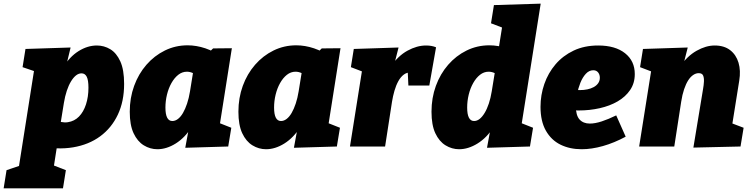

<svg xmlns="http://www.w3.org/2000/svg" viewBox="-94 -805 4133 1055"><path d="M-74 230 -58 130 102 76 -2 186 96 -436 118 -406 30 -436 46 -536 294 -544 259 -399 206 -289Q217 -374 252.5 -433.5Q288 -493 337.5 -524Q387 -555 438 -555Q478 -555 512 -534.5Q546 -514 567 -468Q588 -422 588 -344Q588 -248 553.5 -175Q519 -102 456.5 -56Q394 -10 308 4.5Q222 19 119 -2L222 -20L189 192L121 73L268 130L252 230ZM235 -103 198 -150Q243 -128 279 -133.5Q315 -139 340 -164.5Q365 -190 378.5 -231.5Q392 -273 392 -323Q392 -365 382.5 -383.5Q373 -402 354 -402Q338 -402 323.5 -390.5Q309 -379 296 -357.5Q283 -336 273 -306Q263 -276 257 -239Z M771 15Q731 15 696 -6.5Q661 -28 640 -73Q619 -118 619 -191Q619 -267 643 -333Q667 -399 710.5 -449Q754 -499 812 -527.5Q870 -556 937 -556Q985 -556 1034.5 -539.5Q1084 -523 1131 -487L1044 -507L1077 -539L1180 -540L1100 -33L1033 -160L1177 -103L1160 0L924 7L952 -145L1009 -253Q998 -168 960 -108Q922 -48 871.5 -16.5Q821 15 771 15ZM853 -140Q869 -140 884 -151.5Q899 -163 911.5 -184.5Q924 -206 934 -236Q944 -266 950 -303L972 -439L1003 -378Q984 -395 967 -403Q950 -411 933 -411Q907 -411 885.5 -394Q864 -377 848 -348.5Q832 -320 823.5 -285Q815 -250 815 -214Q815 -177 824.5 -158.5Q834 -140 853 -140Z M1368 15Q1328 15 1293 -6.5Q1258 -28 1237 -73Q1216 -118 1216 -191Q1216 -267 1240 -333Q1264 -399 1307.5 -449Q1351 -499 1409 -527.5Q1467 -556 1534 -556Q1582 -556 1631.5 -539.5Q1681 -523 1728 -487L1641 -507L1674 -539L1777 -540L1697 -33L1630 -160L1774 -103L1757 0L1521 7L1549 -145L1606 -253Q1595 -168 1557 -108Q1519 -48 1468.5 -16.5Q1418 15 1368 15ZM1450 -140Q1466 -140 1481 -151.5Q1496 -163 1508.5 -184.5Q1521 -206 1531 -236Q1541 -266 1547 -303L1569 -439L1600 -378Q1581 -395 1564 -403Q1547 -411 1530 -411Q1504 -411 1482.5 -394Q1461 -377 1445 -348.5Q1429 -320 1420.5 -285Q1412 -250 1412 -214Q1412 -177 1421.5 -158.5Q1431 -140 1450 -140Z M1829 0 1909 -504 1978 -381 1834 -436 1850 -536 2096 -544 2059 -399 1997 -288Q2013 -380 2053 -439Q2093 -498 2145 -526.5Q2197 -555 2247 -555Q2279 -555 2302 -545L2265 -335H2150L2146 -420L2167 -406Q2144 -409 2126 -396Q2108 -383 2095 -359.5Q2082 -336 2073.5 -306.5Q2065 -277 2060 -246L2022 0Z M2429 15Q2389 15 2354 -6.5Q2319 -28 2298 -73Q2277 -118 2277 -191Q2277 -267 2301 -333Q2325 -399 2368.5 -449Q2412 -499 2470 -527.5Q2528 -556 2595 -556Q2643 -556 2692.5 -539.5Q2742 -523 2789 -487L2645 -531L2679 -745L2748 -622L2604 -677L2620 -777L2877 -785L2758 -33L2691 -160L2835 -103L2818 0L2582 7L2610 -145L2668 -253Q2657 -168 2619 -108Q2581 -48 2530 -16.5Q2479 15 2429 15ZM2511 -140Q2527 -140 2541.5 -151.5Q2556 -163 2569 -184.5Q2582 -206 2592 -236Q2602 -266 2608 -303L2629 -432L2661 -378Q2642 -395 2625 -403Q2608 -411 2591 -411Q2565 -411 2543.5 -394Q2522 -377 2506 -348.5Q2490 -320 2481.5 -285Q2473 -250 2473 -214Q2473 -177 2482.5 -158.5Q2492 -140 2511 -140Z M3102 15Q3037 15 2986 -10Q2935 -35 2905.5 -87Q2876 -139 2876 -218Q2876 -283 2897 -343.5Q2918 -404 2958.5 -451.5Q2999 -499 3058 -527Q3117 -555 3193 -555Q3287 -555 3340.5 -512.5Q3394 -470 3394 -398Q3394 -348 3368.5 -310.5Q3343 -273 3300 -248Q3257 -223 3201.5 -210.5Q3146 -198 3086 -198Q3072 -198 3063.5 -198.5Q3055 -199 3051 -199L3061 -312Q3069 -311 3077 -310.5Q3085 -310 3093 -310Q3114 -310 3133.5 -314Q3153 -318 3168.5 -326.5Q3184 -335 3193 -348Q3202 -361 3202 -378Q3202 -395 3192.5 -407Q3183 -419 3166 -419Q3143 -419 3125 -399.5Q3107 -380 3095 -350Q3083 -320 3076.5 -286Q3070 -252 3070 -223Q3070 -171 3090.5 -148.5Q3111 -126 3147 -126Q3176 -126 3212.5 -138Q3249 -150 3292 -171L3344 -54Q3281 -20 3219 -2.5Q3157 15 3102 15Z M3716 6 3769 -315Q3773 -337 3774 -357Q3775 -377 3769.5 -390Q3764 -403 3745 -403Q3730 -403 3715 -393Q3700 -383 3687.5 -363.5Q3675 -344 3665 -314.5Q3655 -285 3649 -246L3611 0H3418L3498 -504L3567 -381L3423 -436L3439 -536L3685 -544L3648 -399L3586 -288Q3601 -379 3641.5 -438Q3682 -497 3733.5 -526Q3785 -555 3833 -555Q3885 -555 3918 -529.5Q3951 -504 3964 -460.5Q3977 -417 3968 -362L3926 -99L3842 -160L3992 -103L3975 0Z"/></svg>

Font: Bitter Thin Black
Style: Italic
Weight: 900
Italic angle: -9°
Version: Version 3.020